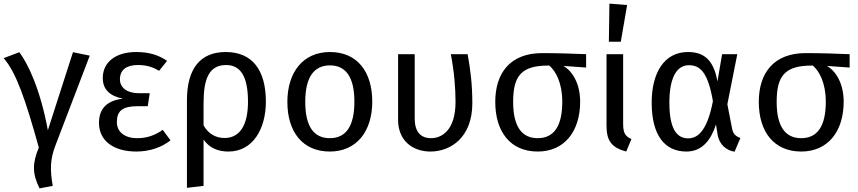

<svg xmlns="http://www.w3.org/2000/svg" viewBox="-25 -827 4751 1063"><path d="M-5 -505C64 -428 117 -273 190 -10C153 77 154 137 194 216L267 202C251 112 253 53 282 -22L472 -519L379 -538L240 -106C198 -334 129 -476 82 -538Z M730 12C803 12 870 -11 919 -50L876 -108C834 -79 791 -62 735 -62C662 -62 622 -99 622 -151C622 -213 653 -239 737 -239H793L804 -311H743C679 -311 639 -341 639 -388C639 -439 674 -467 738 -467C787 -467 820 -456 856 -435L900 -490C855 -521 803 -539 729 -539C617 -539 544 -484 544 -395C544 -331 584 -295 655 -281C576 -271 523 -233 523 -147C523 -45 607 12 730 12Z M1010 213 1102 202V-54C1136 -6 1184 12 1240 12C1376 12 1447 -115 1447 -264C1447 -440 1371 -539 1225 -539C1084 -539 1010 -448 1010 -271ZM1227 -467C1306 -467 1348 -405 1348 -264C1348 -133 1302 -63 1218 -63C1170 -63 1128 -86 1102 -133V-256C1102 -392 1133 -467 1227 -467Z M1566 -263C1566 -96 1651 12 1801 12C1950 12 2036 -101 2036 -264C2036 -431 1952 -539 1802 -539C1652 -539 1566 -426 1566 -263ZM1665 -263C1665 -401 1714 -465 1802 -465C1889 -465 1937 -401 1937 -264C1937 -126 1889 -62 1801 -62C1713 -62 1665 -126 1665 -263Z M2179 -527V-163C2179 -48 2260 12 2358 12C2470 12 2590 -66 2590 -255C2590 -358 2580 -440 2564 -527H2471C2490 -428 2497 -338 2497 -263C2497 -106 2421 -62 2362 -62C2304 -62 2271 -97 2271 -171V-527Z M2952 12C3101 12 3187 -101 3187 -264C3187 -363 3145 -433 3094 -462L3220 -453V-527C3152 -530 3056 -533 2977 -533C2799 -533 2717 -422 2717 -263C2717 -96 2802 12 2952 12ZM2816 -263C2816 -408 2862 -464 3011 -464H3016C3053 -433 3088 -366 3088 -264C3088 -126 3040 -62 2952 -62C2864 -62 2816 -126 2816 -263Z M3333 -130C3333 -46 3363 -9 3442 12L3471 -57C3438 -72 3425 -89 3425 -141V-527H3333ZM3412 -596 3447 -799 3349 -807 3346 -596Z M3583 -259C3583 -78 3655 12 3775 12C3865 12 3912 -55 3939 -138L3948 -82C3957 -25 3998 6 4042 13L4074 -63C4044 -74 4033 -89 4028 -116L4002 -250L4057 -527H3973L3947 -376C3926 -497 3871 -539 3784 -539C3651 -539 3583 -422 3583 -259ZM3789 -466C3853 -466 3895 -424 3922 -267C3889 -94 3833 -61 3785 -61C3717 -61 3681 -122 3681 -259C3681 -394 3720 -466 3789 -466Z M4411 12C4560 12 4646 -101 4646 -264C4646 -363 4604 -433 4553 -462L4679 -453V-527C4611 -530 4515 -533 4436 -533C4258 -533 4176 -422 4176 -263C4176 -96 4261 12 4411 12ZM4275 -263C4275 -408 4321 -464 4470 -464H4475C4512 -433 4547 -366 4547 -264C4547 -126 4499 -62 4411 -62C4323 -62 4275 -126 4275 -263Z"/></svg>

Font: FiraGO Unicode
Style: Regular
Weight: 400
Designer: bBox Type
Foundry: bBox Type GmbH
Version: Version 1.001;PS 001.001;hotconv 1.0.88;makeotf.lib2.5.64775